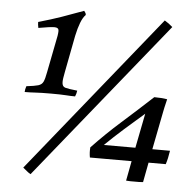

<svg xmlns="http://www.w3.org/2000/svg" viewBox="-51 -751 825 812"><g transform="rotate(5 361.5 -345.0)"><path d="M53 -335Q53 -345 58 -360Q93 -364 108 -368.5Q123 -373 129 -385.5Q135 -398 140 -426L171 -584Q172 -590 172.5 -595.5Q173 -601 173 -605Q173 -619 155 -619Q137 -619 87 -610Q84 -624 84 -635Q140 -651 181.5 -665.5Q223 -680 274 -699Q277 -695 279.5 -691Q282 -687 282 -682Q270 -670 261 -646.5Q252 -623 245 -590L215 -434Q212 -418 210.5 -408.5Q209 -399 209 -391Q209 -372 222.5 -368Q236 -364 274 -360Q272 -346 267 -335Q248 -335 228 -336.5Q208 -338 164 -338Q122 -338 99 -336.5Q76 -335 53 -335ZM651 -663 108 9Q99 4 91.5 -2.5Q84 -9 75 -16L617 -688Q627 -682 634.5 -676.5Q642 -671 651 -663ZM550 2Q542 2 531.5 2Q521 2 513 1L529 -83H352Q348 -105 350 -126Q409 -188 471.5 -243.5Q534 -299 601 -361Q616 -361 630 -360Q644 -359 656 -357Q650 -334 647.5 -321Q645 -308 643 -299L612 -141H687Q682 -107 674 -83H601L585 1Q577 2 567.5 2Q558 2 550 2ZM540 -141 569 -288Q525 -250 484.5 -214Q444 -178 406 -141Z"/></g></svg>

Font: Tiro Telugu
Style: Italic
Weight: 400
Italic angle: -11°
Designer: Telugu: John Hudson & Fiona Ross, assisted by Kaja Sojewska. Latin: John Hudson with Paul Hanslow, assisted by Kaja Soje
Foundry: Tiro Typeworks Ltd.
Version: Version 1.52